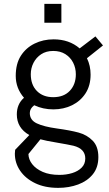

<svg xmlns="http://www.w3.org/2000/svg" viewBox="-20 -726 552 976"><path d="M276 229Q208 229 158.8 205.2Q109.5 181.5 82.5 142Q55.5 102.5 55.5 55Q55.5 46.5 57 35.5L129 -39.5Q65.5 -75.5 65.5 -144.5Q65.5 -197 102 -229Q60 -277.5 60 -340Q60 -402 86 -442.5Q112 -483 155.8 -504.5Q199.5 -526 252.5 -526Q331.5 -526 385 -480L465 -541L503.5 -495L422 -430Q440.5 -392 440.5 -347Q440.5 -291 414.8 -251.5Q389 -212 346.2 -191Q303.5 -170 251 -170Q198.5 -170 154 -191Q131.5 -174 131.5 -151.5Q131.5 -115.5 167.2 -98.8Q203 -82 268.5 -73Q337.5 -63.5 379.8 -52Q422 -40.5 451 -11Q480 18.5 480 72.5Q480 125 452 159.8Q424 194.5 377.2 211.8Q330.5 229 276 229ZM250.5 -232Q304.5 -232 335 -264.5Q365.5 -297 365.5 -348.5Q365.5 -380.5 351.8 -407.5Q338 -434.5 312.2 -450.8Q286.5 -467 250.5 -467Q214.5 -467 189.2 -450.2Q164 -433.5 150.2 -406.5Q136.5 -379.5 136.5 -348.5Q136.5 -295 167.5 -263.5Q198.5 -232 250.5 -232ZM282 163Q317 163 347 153.8Q377 144.5 395.2 126Q413.5 107.5 413.5 79.5Q413.5 30.5 354 15Q328 9 266.5 -1.5Q211.5 -10.5 185.5 -18L124.5 57Q125 84.5 143.8 108.5Q162.5 132.5 197.2 147.8Q232 163 282 163ZM292 -610.5H205.5V-706.5H292Z"/></svg>

Font: Acari Sans
Style: Regular
Weight: 400
Designer: Alfredo Marco Pradil and Stefan Peev (font) & Cristiano Sobral (main changes)
Foundry: Alfredo Marco Pradil and Stefan Peev (font) & Cristiano Sobral (main changes)
Version: Version 1.063; ttfautohint (v1.8.3)